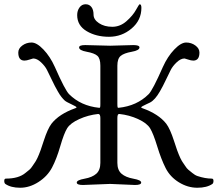

<svg xmlns="http://www.w3.org/2000/svg" viewBox="-34 -865 1024 903"><path d="M623 -845Q631 -845 631 -828Q631 -770 585 -731Q539 -692 478.5 -692Q418 -692 373.5 -718.5Q329 -745 329 -794Q329 -815 340 -830Q351 -845 368.5 -845Q386 -845 396 -832Q406 -819 406 -796Q406 -773 431.5 -756Q457 -739 494 -739Q531 -739 561 -765.5Q591 -792 605.5 -818.5Q620 -845 623 -845ZM601 5 484 0 356 5Q327 5 327 -6.5Q327 -18 363.5 -24.5Q400 -31 419 -48Q438 -65 438 -99V-310Q438 -329 428 -329Q381 -324 339 -305Q297 -286 282 -262Q267 -238 249.5 -177.5Q232 -117 210.5 -76.5Q189 -36 147 -9Q105 18 61 18Q17 18 -9 0Q-14 -4 -14 -14.5Q-14 -25 -6 -25Q54 -25 86 -52Q98 -62 104.5 -67Q111 -72 120 -86Q129 -100 131.5 -103Q134 -106 142 -122L149 -138Q154 -148 172 -203.5Q190 -259 208 -283Q244 -329 320 -356Q332 -359 319 -366Q314 -369 303 -374Q277 -386 270 -392.5Q263 -399 255 -409Q247 -419 238 -435Q229 -451 224 -460.5Q219 -470 207.5 -494Q196 -518 187 -536Q178 -554 159 -572Q140 -590 122 -590Q120 -590 105.5 -585Q91 -580 81 -580Q52 -580 52 -618Q52 -637 71 -651Q90 -665 114.5 -665Q139 -665 170.5 -632Q202 -599 224 -550Q272 -441 291 -422Q346 -367 432 -358Q436 -357 437 -361Q438 -365 438 -377V-556Q438 -590 424 -602.5Q410 -615 374 -621.5Q338 -628 338 -642Q338 -653 367 -653L484 -650Q484 -650 593 -653Q622 -653 622 -642Q622 -628 585.5 -621.5Q549 -615 533.5 -602Q518 -589 518 -556V-377Q518 -365 519 -361Q520 -357 524 -358Q610 -367 665 -422Q684 -441 732 -550Q754 -599 785.5 -632Q817 -665 841.5 -665Q866 -665 885 -651Q904 -637 904 -618Q904 -580 875 -580Q865 -580 850.5 -585Q836 -590 834 -590Q816 -590 797 -572Q778 -554 769 -536Q760 -518 748.5 -494Q737 -470 732 -460.5Q727 -451 718 -435Q695 -395 672 -383Q664 -379 653 -374Q642 -369 637 -366Q624 -359 636 -356Q712 -329 748 -283Q766 -259 784 -203.5Q802 -148 807 -138L814 -122Q822 -106 824.5 -103Q827 -100 836 -86Q845 -72 851.5 -67Q858 -62 870.5 -51.5Q883 -41 895 -37Q931 -25 962 -25Q970 -25 970 -14.5Q970 -4 965 0Q939 18 894 18Q849 18 807.5 -7.5Q766 -33 745 -74.5Q724 -116 705.5 -176.5Q687 -237 672 -261.5Q657 -286 615.5 -305Q574 -324 527 -329Q518 -330 518 -310V-99Q518 -65 537.5 -48Q557 -31 593.5 -24.5Q630 -18 630 -6.5Q630 5 601 5Z"/></svg>

Font: EB Garamond
Style: Regular
Weight: 400
Version: Version 0.012